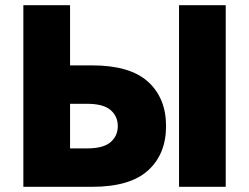

<svg xmlns="http://www.w3.org/2000/svg" viewBox="-20 -720 960 740"><path d="M70 0V-700H250V-468H335Q481 -468 550.5 -405Q620 -342 620 -234Q620 -126 550.5 -63Q481 0 335 0ZM250 -148H315Q378 -148 406 -172Q434 -196 434 -234Q434 -272 406 -296Q378 -320 315 -320H250ZM670 0V-700H850V0Z"/></svg>

Font: Golos Text
Style: Bold
Weight: 700
Designer: A.Korolkova, Vitaly Kuzmin
Foundry: ParaType Ltd
Version: Version 2.004